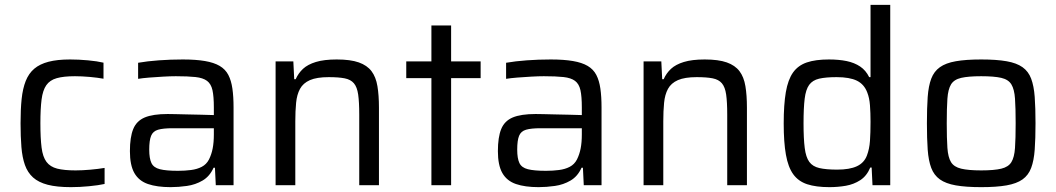

<svg xmlns="http://www.w3.org/2000/svg" viewBox="-20 -763 4351 791"><path d="M272.2 8Q214.5 8 176.6 -1.8Q138.8 -11.6 116.2 -31.9Q93.7 -52.3 82.7 -83.3Q71.7 -114.3 68.2 -157.3Q64.7 -200.3 64.7 -255.1Q64.7 -312 69.1 -355.1Q73.6 -398.2 86 -429.5Q98.5 -460.8 121.3 -480Q144 -499.2 180 -508.6Q215.9 -518 268.8 -518Q304 -518 342.4 -514.5Q380.8 -510.9 406.4 -504.8V-438.7Q382.6 -443.1 349.5 -446.1Q316.3 -449 288.9 -449Q241.9 -449 213.6 -440.9Q185.3 -432.9 170.7 -411.9Q156.2 -391 151.3 -353.1Q146.4 -315.1 146.4 -255.5Q146.4 -193.9 151.3 -155.2Q156.2 -116.5 171.5 -96.1Q186.8 -75.7 215.6 -68.3Q244.5 -61 291.3 -61Q319 -61 351.8 -63.9Q384.5 -66.8 410.9 -71.2V-5.1Q385.7 0.5 347 4.2Q308.4 8 272.2 8Z M682.9 8Q627 8 589.5 -4.9Q552 -17.8 533.6 -50.1Q515.2 -82.4 515.2 -140.2Q515.2 -197.8 528.8 -231.2Q542.3 -264.6 576.1 -279Q609.9 -293.3 670.6 -293.3Q681.5 -293.3 702.9 -292.8Q724.4 -292.3 752.3 -291.6Q780.2 -290.9 808.5 -290.4Q836.9 -289.9 861 -288.9V-320.7Q861 -365.9 855.3 -391.6Q849.6 -417.3 833 -429.8Q816.4 -442.2 785.5 -445.6Q754.5 -449 704.5 -449Q682.6 -449 652.7 -447.3Q622.7 -445.6 594.5 -443.4Q566.3 -441.1 549 -438.2V-504.4Q586.7 -511 634.6 -514.5Q682.5 -518 733.2 -518Q787.1 -518 824.3 -511.6Q861.5 -505.3 885.1 -491.4Q908.7 -477.5 920.7 -454.3Q932.7 -431.2 937.4 -398.2Q942.2 -365.1 942.2 -320.8V0H869L865.5 -72.1H859.9Q844.2 -36.6 814.6 -19.2Q785 -1.9 750.1 3Q715.1 8 682.9 8ZM713.4 -59.3Q741.9 -59.3 767 -62.6Q792.1 -65.8 811.3 -75.8Q830.5 -85.9 840.8 -105.7Q851.5 -127 856.2 -151.7Q861 -176.3 861 -208.9V-234.7H691.4Q652.3 -234.7 631.3 -228.6Q610.3 -222.5 602.6 -203.7Q594.8 -184.8 594.8 -146.7Q594.8 -110.5 603.8 -91.5Q612.8 -72.4 638.6 -65.9Q664.3 -59.3 713.4 -59.3Z M1115.4 0V-510H1188.5L1192.1 -436.8H1198.2Q1209 -461.3 1228.3 -479.4Q1247.7 -497.4 1281.4 -507.7Q1315.1 -518 1367.2 -518Q1423.8 -518 1458.1 -505.9Q1492.4 -493.8 1510.6 -469.7Q1528.7 -445.7 1534.9 -408.2Q1541.2 -370.7 1541.2 -319.5V0H1460V-290.5Q1460 -342.7 1455.6 -373.5Q1451.2 -404.3 1438 -419.9Q1424.8 -435.4 1399.9 -440.3Q1374.9 -445.2 1334.1 -445.2Q1285 -445.2 1256.8 -432.9Q1228.7 -420.5 1215.9 -396.8Q1203.1 -373.1 1199.9 -339.4Q1196.6 -305.7 1196.6 -263.5V0Z M1757.3 0V-441H1653.7V-510H1757.3V-658H1838.5V-510H1960.1V-441H1838.5V0Z M2198.9 8Q2143 8 2105.5 -4.9Q2068 -17.8 2049.6 -50.1Q2031.2 -82.4 2031.2 -140.2Q2031.2 -197.8 2044.8 -231.2Q2058.3 -264.6 2092.1 -279Q2125.9 -293.3 2186.6 -293.3Q2197.5 -293.3 2218.9 -292.8Q2240.4 -292.3 2268.3 -291.6Q2296.2 -290.9 2324.5 -290.4Q2352.9 -289.9 2377 -288.9V-320.7Q2377 -365.9 2371.3 -391.6Q2365.6 -417.3 2349 -429.8Q2332.4 -442.2 2301.5 -445.6Q2270.5 -449 2220.5 -449Q2198.6 -449 2168.7 -447.3Q2138.7 -445.6 2110.5 -443.4Q2082.3 -441.1 2065 -438.2V-504.4Q2102.7 -511 2150.6 -514.5Q2198.5 -518 2249.2 -518Q2303.1 -518 2340.3 -511.6Q2377.5 -505.3 2401.1 -491.4Q2424.7 -477.5 2436.7 -454.3Q2448.7 -431.2 2453.4 -398.2Q2458.2 -365.1 2458.2 -320.8V0H2385L2381.5 -72.1H2375.9Q2360.2 -36.6 2330.6 -19.2Q2301 -1.9 2266.1 3Q2231.1 8 2198.9 8ZM2229.4 -59.3Q2257.9 -59.3 2283 -62.6Q2308.1 -65.8 2327.3 -75.8Q2346.5 -85.9 2356.8 -105.7Q2367.5 -127 2372.2 -151.7Q2377 -176.3 2377 -208.9V-234.7H2207.4Q2168.3 -234.7 2147.3 -228.6Q2126.3 -222.5 2118.6 -203.7Q2110.8 -184.8 2110.8 -146.7Q2110.8 -110.5 2119.8 -91.5Q2128.8 -72.4 2154.6 -65.9Q2180.3 -59.3 2229.4 -59.3Z M2631.4 0V-510H2704.5L2708.1 -436.8H2714.2Q2725 -461.3 2744.3 -479.4Q2763.7 -497.4 2797.4 -507.7Q2831.1 -518 2883.2 -518Q2939.8 -518 2974.1 -505.9Q3008.4 -493.8 3026.6 -469.7Q3044.7 -445.7 3050.9 -408.2Q3057.2 -370.7 3057.2 -319.5V0H2976V-290.5Q2976 -342.7 2971.6 -373.5Q2967.2 -404.3 2954 -419.9Q2940.8 -435.4 2915.9 -440.3Q2890.9 -445.2 2850.1 -445.2Q2801 -445.2 2772.8 -432.9Q2744.7 -420.5 2731.9 -396.8Q2719.1 -373.1 2715.9 -339.4Q2712.6 -305.7 2712.6 -263.5V0Z M3397.2 8Q3341.9 8 3305.4 -4Q3268.8 -16.1 3247.8 -45.4Q3226.8 -74.7 3217.8 -125.7Q3208.7 -176.6 3208.7 -254.5Q3208.7 -332.3 3217.5 -383.5Q3226.3 -434.7 3247 -464.1Q3267.8 -493.4 3303.7 -505.7Q3339.7 -518 3395 -518Q3435.9 -518 3468 -511.4Q3500.2 -504.7 3523.7 -488.9Q3547.2 -473.1 3560.8 -445.2H3566.4V-743H3647.6V0H3574.5L3571 -72.7H3565.3Q3550.8 -38.1 3524.2 -20.8Q3497.6 -3.5 3464.7 2.3Q3431.7 8 3397.2 8ZM3428.9 -64.2Q3480.2 -64.2 3510.2 -78.1Q3540.1 -92.1 3551.5 -122.3Q3561.9 -149.6 3564.1 -182.9Q3566.4 -216.2 3566.4 -261.4Q3566.4 -298.5 3564.1 -328.9Q3561.9 -359.4 3552.9 -382.1Q3540.1 -416 3510.2 -430.6Q3480.2 -445.2 3426.6 -445.2Q3382 -445.2 3354.7 -438.9Q3327.5 -432.5 3313.6 -413.4Q3299.7 -394.2 3295.1 -356.4Q3290.4 -318.5 3290.4 -255Q3290.4 -191.5 3295.3 -153.4Q3300.1 -115.3 3314.1 -96.1Q3328 -77 3355.7 -70.6Q3383.3 -64.2 3428.9 -64.2Z M4022.4 8Q3959.2 8 3917.8 0.7Q3876.4 -6.6 3852.1 -23.9Q3827.8 -41.3 3816.5 -71.3Q3805.2 -101.3 3801.9 -146.5Q3798.7 -191.7 3798.7 -255.1Q3798.7 -318.5 3801.9 -363.6Q3805.2 -408.8 3816.5 -438.8Q3827.8 -468.8 3852.1 -486.1Q3876.4 -503.5 3917.8 -510.7Q3959.2 -518 4022.4 -518Q4085.5 -518 4126.9 -510.7Q4168.3 -503.5 4192.7 -486.1Q4217 -468.8 4228.2 -438.8Q4239.5 -408.8 4242.8 -363.6Q4246.1 -318.5 4246.1 -255.1Q4246.1 -191.7 4242.8 -146.5Q4239.5 -101.3 4228.2 -71.3Q4217 -41.3 4192.7 -23.9Q4168.3 -6.6 4126.9 0.7Q4085.5 8 4022.4 8ZM4022.4 -61Q4075.7 -61 4105.1 -68.1Q4134.5 -75.1 4146.7 -95.1Q4159 -115 4161.6 -153.7Q4164.3 -192.4 4164.3 -255.1Q4164.3 -317.8 4161.6 -356.4Q4159 -395.1 4146.7 -415.2Q4134.5 -435.4 4105.1 -442.2Q4075.7 -449 4022.4 -449Q3969.5 -449 3939.9 -442.2Q3910.3 -435.4 3898 -415.2Q3885.8 -395.1 3883.1 -356.4Q3880.4 -317.8 3880.4 -255.1Q3880.4 -192.4 3883.1 -153.7Q3885.8 -115 3898 -95.1Q3910.3 -75.1 3939.9 -68.1Q3969.5 -61 4022.4 -61Z"/></svg>

Font: Saira Thin
Style: Regular
Weight: 100
Designer: Hector Gatti with collaboration of the Omnibus-Type team
Foundry: Omnibus-Type
Version: Version 1.101